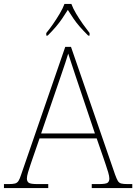

<svg xmlns="http://www.w3.org/2000/svg" viewBox="-24 -951 689 971"><path d="M-4 0V-20H18Q41 -20 52 -23Q63 -26 69.5 -36Q76 -46 83 -68L306 -714H335L558 -68Q566 -46 572 -36Q578 -26 589 -23Q600 -20 623 -20H645V0H440V-20H474Q512 -20 520.5 -27Q529 -34 529 -48Q529 -60 523 -80Q517 -100 510.5 -119Q504 -138 501 -147L465 -251H176L140 -147Q137 -138 130.5 -119Q124 -100 118 -80Q112 -60 112 -48Q112 -34 121 -27Q130 -20 167 -20H220V0ZM184 -276H456L379 -505Q370 -532 359 -564.5Q348 -597 338 -628Q328 -659 321 -680Q317 -665 306.5 -634Q296 -603 285 -570.5Q274 -538 266 -515ZM210 -784Q226 -803 244 -829Q262 -855 278 -882Q294 -909 302 -931H337Q345 -909 361 -882Q377 -855 395.5 -829Q414 -803 429 -784V-771H422Q397 -796 379.5 -816Q362 -836 348 -856.5Q334 -877 319 -901Q304 -877 290 -856.5Q276 -836 259 -816Q242 -796 217 -771H210Z"/></svg>

Font: Noto Serif Hebrew Thin
Style: Regular
Weight: 250
Version: Version 2.003